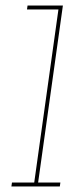

<svg xmlns="http://www.w3.org/2000/svg" viewBox="-20 -670 289 690"><path d="M23 -14 21 0H195L197 -14H117L206 -650H79L77 -636H190L103 -14Z"/></svg>

Font: Josefin Slab Thin Thin
Style: Italic
Weight: 250
Italic angle: -12°
Version: Version 2.000